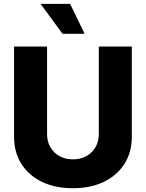

<svg xmlns="http://www.w3.org/2000/svg" viewBox="-20 -970 760 1000"><path d="M359.9 10.3Q267.6 10.3 198.5 -22.9Q129.4 -56.2 91.3 -116.5Q53.2 -176.8 53.2 -257.3V-727.5H225.1V-272Q225.1 -233.4 242.2 -203.6Q259.3 -173.8 289.6 -157Q319.8 -140.1 359.9 -140.1Q399.9 -140.1 430.2 -157Q460.4 -173.8 477.5 -203.6Q494.6 -233.4 494.6 -272V-727.5H666.5V-257.3Q666.5 -176.8 628.2 -116.5Q589.8 -56.2 520.8 -22.9Q451.7 10.3 359.9 10.3ZM305.7 -793.9 191.4 -949.7H345.2L420.9 -793.9Z"/></svg>

Font: Inter 20pt ExtraBold
Style: Regular
Weight: 800
Version: Version 4.001;git-66647c0bb